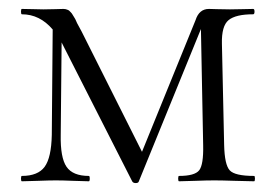

<svg xmlns="http://www.w3.org/2000/svg" viewBox="-20 -406 613 430"><path d="M549 -12Q551 -12 551 -6Q551 0 549 0Q537 0 506.5 -1Q476 -2 460 -2Q443 -2 417 -1Q391 0 381 0Q379 0 379 -6Q379 -12 381 -12Q416 -12 426 -24.5Q436 -37 435 -81L430 -341L291 0Q290 4 284 4Q278 4 276 0L122 -303L118 -311L116 -104Q115 -53 129 -32.5Q143 -12 179 -12Q181 -12 181 -6Q181 0 179 0Q169 0 144.5 -1Q120 -2 105 -2Q91 -2 65 -1Q39 0 29 0Q27 0 27 -6Q27 -12 29 -12Q65 -12 80 -32.5Q95 -53 96 -104L98 -340Q69 -374 29 -374Q27 -374 27 -380Q27 -386 29 -386Q38 -386 55 -385.5Q72 -385 77 -385Q88 -385 103.5 -385.5Q119 -386 122 -386Q125 -386 127 -385.5Q129 -385 131.5 -384Q134 -383 135 -382Q136 -381 138.5 -378.5Q141 -376 142 -374Q143 -372 146 -367.5Q149 -363 150.5 -359Q152 -355 156 -348Q160 -341 163 -335L298 -66L418 -361Q426 -386 448 -386Q450 -386 466 -385.5Q482 -385 495 -385Q507 -385 523.5 -385.5Q540 -386 547 -386Q550 -386 550 -380Q550 -374 547 -374Q508 -374 492 -361Q476 -348 477 -308L482 -81Q483 -37 494.5 -24.5Q506 -12 549 -12Z"/></svg>

Font: t
Style: Regular
Weight: 300
Designer: Christian Thalmann (Catharsis Fonts)
Version: Version 1.000;PS 002.000;hotconv 1.0.88;makeotf.lib2.5.64775